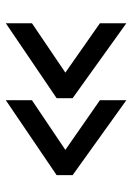

<svg xmlns="http://www.w3.org/2000/svg" viewBox="83 -592 455 661"><g transform="rotate(90 310.5 -261.5)"><path d="M60 -469V-378L230 -259L60 -144V-54L318 -229V-284ZM325 -469V-378L496 -259L325 -144V-54L583 -229V-284Z"/></g></svg>

Font: RT Raleway SemiBold
Style: Regular
Weight: 400
Designer: Matt McInerney, Pablo Impallari, Rodrigo Fuenzalida — Edited by Milan Moffatt in April 2016
Foundry: Matt McInerney, Pablo Impallari, Rodrigo Fuenzalida — Edited by Milan Moffatt in April 2016
Version: Version 3.001